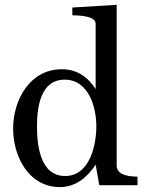

<svg xmlns="http://www.w3.org/2000/svg" viewBox="-20 -765 614 793"><path d="M34.2 -233.9C34.2 -119.1 98.1 7.8 228 7.8C291 7.8 340.8 -32.2 375 -85L390.1 0H547.9V-35.2C522 -36.1 461.9 -38.1 461.9 -81.1V-745.1L278.8 -733.9V-702.1C303.2 -701.2 375 -700.2 375 -667V-397C341.8 -449.2 295.9 -479 234.9 -479C104 -479 34.2 -353 34.2 -233.9ZM132.8 -243.2C132.8 -319.8 146 -436 247.1 -436C345.2 -436 377.9 -324.2 377.9 -243.2C377.9 -164.1 350.1 -38.1 249 -38.1C145 -38.1 132.8 -167 132.8 -243.2Z"/></svg>

Font: MusGlyphs-Text
Style: Regular
Weight: 400
Version: Version 2.1.1